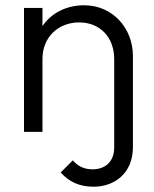

<svg xmlns="http://www.w3.org/2000/svg" viewBox="-20 -500 584 728"><path d="M335 208C414 208 484 157 484 58V-288C484 -392 408 -480 299 -480C231 -480 174 -450 141 -401V-470H71V0H141V-277C141 -357 199 -415 280 -415C360 -415 413 -358 413 -276V59C413 116 376 142 331 142C301 142 277 132 256 108L210 154C242 189 280 208 335 208Z"/></svg>

Font: MV Cash Light
Style: Regular
Weight: 300
Designer: Rodrigo Fuenzalida
Foundry: fragTYPE
Version: Version 1.100;Glyphs 3.1.2 (3151)